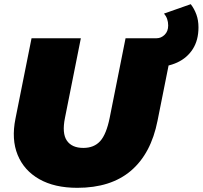

<svg xmlns="http://www.w3.org/2000/svg" viewBox="-20 -883 970 919"><path d="M350 16Q241 16 168 -25.5Q95 -67 64.5 -141.5Q34 -216 54 -315L131 -700H367L291 -319Q276 -245 300 -210Q324 -175 379 -175Q430 -175 459.5 -207.5Q489 -240 505 -319L581 -700H813L734 -305Q703 -148 607 -66Q511 16 350 16ZM690 -562V-700H730Q751 -700 768 -716.5Q785 -733 785 -761Q785 -795 765 -818L893 -863Q910 -841 920 -813.5Q930 -786 930 -752Q930 -691 903 -648.5Q876 -606 828.5 -584Q781 -562 720 -562Z"/></svg>

Font: Montserrat Black
Style: Italic
Weight: 900
Italic angle: -11.3°
Designer: Julieta Ulanovsky
Foundry: Julieta Ulanovsky
Version: Version 9.000; ttfautohint (v1.8.4.7-5d5b)